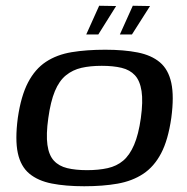

<svg xmlns="http://www.w3.org/2000/svg" viewBox="-20 -641 650 668"><path d="M273 7Q208 7 160 -2.5Q112 -12 82 -37Q52 -62 42 -108.5Q32 -155 42 -231Q53 -307 77.5 -354Q102 -401 140 -426Q178 -451 229.5 -459.5Q281 -468 346 -468Q411 -468 459 -458.5Q507 -449 536.5 -424Q566 -399 576 -352.5Q586 -306 576 -231Q565 -154 540.5 -107.5Q516 -61 478 -36Q440 -11 389 -2Q338 7 273 7ZM283 -49Q323 -49 354.5 -56Q386 -63 408.5 -82Q431 -101 446.5 -137Q462 -173 470 -230Q478 -288 472.5 -324Q467 -360 449.5 -379Q432 -398 403 -405Q374 -412 334 -412Q294 -412 263.5 -405Q233 -398 209.5 -379Q186 -360 171 -324Q156 -288 148 -230Q140 -173 145 -137Q150 -101 167.5 -82Q185 -63 214 -56Q243 -49 283 -49ZM397 -521 442 -621 502 -620 439 -521ZM280 -521 325 -621 384 -620 322 -521Z"/></svg>

Font: Genos Medium
Style: Italic
Weight: 500
Italic angle: -8°
Designer: Robert E. Leuschke
Foundry: Robert E. Leuschke
Version: Version 1.010